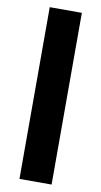

<svg xmlns="http://www.w3.org/2000/svg" viewBox="-95 -899 497 943"><g transform="rotate(10 153.5 -428.0)"><path d="M73.7 0V-856.4H233.9V0Z"/></g></svg>

Font: Now Alt
Style: Bold
Weight: 700
Designer: Alfredo Marco Pradil
Foundry: Alfredo Marco Pradil
Version: Version 1.002;PS 001.002;hotconv 1.0.88;makeotf.lib2.5.64775